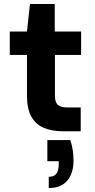

<svg xmlns="http://www.w3.org/2000/svg" viewBox="-20 -657 473 961"><path d="M293 0Q240 0 199.5 -17Q159 -34 137 -73Q115 -112 115 -179V-382H29V-499H115L130 -637H254V-499H386V-382H255V-178Q255 -145 269.5 -132Q284 -119 319 -119H384V0ZM224 284V228Q250 228 262 212.5Q274 197 274 165V150H217V44H332Q341 71 344.5 97Q348 123 348 146Q348 210 317 247Q286 284 224 284Z"/></svg>

Font: DM Sans 20pt ExtraBold
Style: Regular
Weight: 800
Version: Version 4.004;gftools[0.9.30]